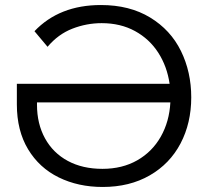

<svg xmlns="http://www.w3.org/2000/svg" viewBox="-20 -733 827 763"><path d="M740 -346Q740 -244 697.5 -163Q655 -82 575 -36Q495 10 388 10Q291 10 213.5 -28Q136 -66 91.5 -140Q47 -214 47 -318V-400H654Q644 -469 609 -523.5Q574 -578 516.5 -609.5Q459 -641 384 -641Q324 -641 267.5 -619Q211 -597 169 -547L117 -609Q216 -713 381 -713Q495 -713 576.5 -663.5Q658 -614 699 -530.5Q740 -447 740 -346ZM657 -326H127V-317Q127 -241 159 -183Q191 -125 249.5 -93.5Q308 -62 387 -62Q466 -62 525.5 -96Q585 -130 619 -190Q653 -250 657 -326Z"/></svg>

Font: Tilda Sans
Style: Regular
Weight: 400
Designer: ParaType Ltd
Foundry: ParaType Ltd
Version: Version 1.002W